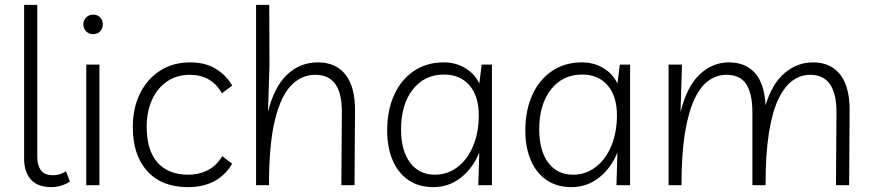

<svg xmlns="http://www.w3.org/2000/svg" viewBox="-20 -760 3581 788"><path d="M192 8Q133 8 106 -24Q79 -56 79 -107V-740H133V-116Q133 -81 148 -61Q163 -41 198 -41Q214 -41 228 -46Q242 -51 251 -57L267 -15Q253 -5 232.5 1.5Q212 8 192 8Z M388 -495V0H334V-495ZM362 -620Q344 -620 333 -632Q322 -644 322 -660Q322 -676 333.5 -688Q345 -700 362 -700Q381 -700 391.5 -688Q402 -676 402 -660Q402 -644 391.5 -632Q381 -620 362 -620Z M751 8Q644 8 584.5 -57.5Q525 -123 525 -239Q525 -316 554.5 -376Q584 -436 637 -470Q690 -504 761 -504Q822 -504 865 -478Q908 -452 933 -409L891 -377Q848 -453 759 -453Q706 -453 666 -426Q626 -399 604 -350.5Q582 -302 582 -239Q582 -144 626 -93.5Q670 -43 753 -43Q796 -43 832 -61Q868 -79 892 -119L933 -88Q876 8 751 8Z M1031 0V-740H1085L1086 -495L1080 -301Q1105 -403 1158 -453.5Q1211 -504 1285 -504Q1359 -504 1398.5 -453Q1438 -402 1437 -305L1435 0H1381L1383 -297Q1384 -375 1357 -414Q1330 -453 1273 -453Q1218 -453 1175.5 -410Q1133 -367 1108.5 -268Q1084 -169 1084 0Z M1999 -495V0H1943L1947 -134Q1921 -70 1871.5 -31Q1822 8 1759 8Q1698 8 1655.5 -21.5Q1613 -51 1591 -103.5Q1569 -156 1569 -224Q1569 -307 1597.5 -370Q1626 -433 1678.5 -468.5Q1731 -504 1801 -504Q1852 -504 1891 -479.5Q1930 -455 1947 -417L1957 -495ZM1802 -454Q1722 -454 1674 -392.5Q1626 -331 1626 -229Q1626 -142 1663 -92.5Q1700 -43 1765 -43Q1817 -43 1858 -74.5Q1899 -106 1922 -161.5Q1945 -217 1945 -287Q1945 -365 1907 -409.5Q1869 -454 1802 -454Z M2566 -495V0H2510L2514 -134Q2488 -70 2438.5 -31Q2389 8 2326 8Q2265 8 2222.5 -21.5Q2180 -51 2158 -103.5Q2136 -156 2136 -224Q2136 -307 2164.5 -370Q2193 -433 2245.5 -468.5Q2298 -504 2368 -504Q2419 -504 2458 -479.5Q2497 -455 2514 -417L2524 -495ZM2369 -454Q2289 -454 2241 -392.5Q2193 -331 2193 -229Q2193 -142 2230 -92.5Q2267 -43 2332 -43Q2384 -43 2425 -74.5Q2466 -106 2489 -161.5Q2512 -217 2512 -287Q2512 -365 2474 -409.5Q2436 -454 2369 -454Z M2724 0V-495H2779L2773 -300Q2799 -405 2851.5 -454.5Q2904 -504 2972 -504Q3039 -504 3078 -461Q3117 -418 3122 -328Q3149 -417 3200.5 -460.5Q3252 -504 3317 -504Q3390 -504 3429 -453Q3468 -402 3467 -305L3465 0H3411L3413 -297Q3414 -453 3305 -453Q3267 -453 3234 -430Q3201 -407 3175.5 -355Q3150 -303 3136 -216Q3122 -129 3122 0H3068V-297Q3068 -377 3042.5 -415Q3017 -453 2961 -453Q2923 -453 2889.5 -430Q2856 -407 2831 -355Q2806 -303 2791.5 -216Q2777 -129 2777 0Z"/></svg>

Font: Livvic Light
Style: Regular
Weight: 300
Designer: Jacques Le Bailly, Baron von Fonthausen
Version: Version 1.001; ttfautohint (v1.8.2)